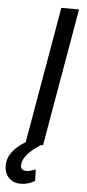

<svg xmlns="http://www.w3.org/2000/svg" viewBox="-116 -745 445 986"><g transform="rotate(5 106.5 -252.0)"><path d="M0 0ZM127 0H35.6L159.2 -710.9H250.5ZM119.6 -2.9 87.9 20Q28.3 64 23.9 107.4Q20.5 138.2 52.2 139.2Q67.9 139.6 100.6 127L102.5 186Q69.3 207 28.8 207Q-9.3 207 -32.5 182.4Q-55.7 157.7 -54.7 117.7Q-53.2 31.2 82.5 -32.2Z"/></g></svg>

Font: Roboto
Style: Italic
Weight: 400
Italic angle: -12°
Designer: Google
Version: Version 2.134; 2016; ttfautohint (v1.6)